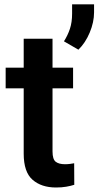

<svg xmlns="http://www.w3.org/2000/svg" viewBox="-20 -832 442 862"><path d="M308.1 -528.3V-435.5H215.8V-152.3Q215.8 -116.7 230.2 -105.7Q244.6 -94.7 271.5 -94.7Q284.2 -94.7 294.9 -96.2Q305.7 -97.7 313 -99.1L313.5 -2.4Q297.4 2.9 277.1 6.3Q256.8 9.8 231.4 9.8Q166 9.8 126.2 -24.9Q86.4 -59.6 86.4 -142.1V-435.5H5.4V-528.3H86.4V-658.2H215.8V-528.3ZM402.3 -812.5V-776.4Q402.3 -732.4 382.8 -685.8Q363.3 -639.2 332 -608.9L267.1 -646.5Q284.2 -673.3 293.9 -702.6Q303.7 -731.9 303.7 -771V-812.5Z"/></svg>

Font: Vazirmatn RD UI FD SemiBold
Style: Regular
Weight: 600
Designer: Saber Rastikerdar
Foundry: Saber Rastikerdar
Version: Version 33.003